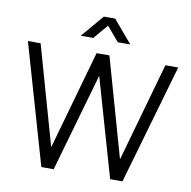

<svg xmlns="http://www.w3.org/2000/svg" viewBox="-98 -1037 1131 1135"><g transform="rotate(10 468.0 -470.0)"><path d="M16.7 -720H93L261.3 -125.7L429 -719.7L506 -720L674.3 -125.7L842 -720H919L711.3 0H637.3L467.5 -590.7L298.3 0H224.3ZM433.7 -940H501.7L616.3 -805H541.3L467.7 -891.7L394 -805H319Z"/></g></svg>

Font: Tap Sans
Style: Regular
Weight: 400
Designer: Tap Payments
Foundry: Tap Payments
Version: Version 1.001;Glyphs 3.1.2 (3151)